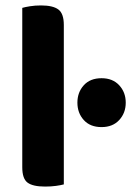

<svg xmlns="http://www.w3.org/2000/svg" viewBox="-20 -680 483 707"><path d="M146 7Q101 7 81.5 -7.5Q62 -22 62 -64V-651Q72 -654 90.5 -657Q109 -660 131 -660Q175 -660 195 -645Q215 -630 215 -588V-1Q204 2 186 4.5Q168 7 146 7ZM265 -302Q265 -340 288.5 -366Q312 -392 354 -392Q395 -392 419 -366Q443 -340 443 -302Q443 -264 419 -238Q395 -212 354 -212Q312 -212 288.5 -238Q265 -264 265 -302Z"/></svg>

Font: Baloo Tammudu 2
Style: Bold
Weight: 700
Designer: Maithili Shingre, Omkar Shende and Ek Type
Foundry: Ek Type
Version: Version 1.640;hotconv 1.0.111;makeotfexe 2.5.65597; ttfautoh